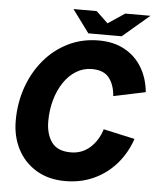

<svg xmlns="http://www.w3.org/2000/svg" viewBox="-58 -900 804 964"><g transform="rotate(5 344.0 -418.0)"><path d="M306 14Q222 14 160.5 -23Q99 -60 66 -123.5Q33 -187 33 -267Q33 -357 61 -436Q89 -515 139.5 -575Q190 -635 260 -669.5Q330 -704 414 -704Q489 -704 544 -674Q599 -644 631.5 -590.5Q664 -537 671 -466L510 -432Q506 -488 479 -523Q452 -558 392 -558Q349 -558 313 -536Q277 -514 251 -475.5Q225 -437 210.5 -386.5Q196 -336 196 -278Q196 -214 225 -173Q254 -132 322 -132Q378 -132 418.5 -168Q459 -204 477 -262L635 -227Q611 -156 564 -101.5Q517 -47 451.5 -16.5Q386 14 306 14ZM397 -735 419 -773 534 -850H661L526 -735ZM358 -735 273 -850H390L471 -773L487 -735Z"/></g></svg>

Font: Radio Canada Big
Style: Bold Italic
Weight: 700
Italic angle: -12°
Designer: Étienne Aubert Bonn
Foundry: Coppers and Brasses
Version: Version 1.001